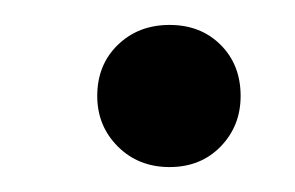

<svg xmlns="http://www.w3.org/2000/svg" viewBox="-20 -419 237 154"><path d="M116 -285Q91 -285 74.5 -301.5Q58 -318 58 -342Q58 -367 74.5 -383Q91 -399 116 -399Q141 -399 157 -383Q173 -367 173 -342Q173 -318 157 -301.5Q141 -285 116 -285Z"/></svg>

Font: DM Sans 24pt
Style: Italic
Weight: 400
Italic angle: -10°
Designer: Colophon Foundry, Jonny Pinhorn
Foundry: Colophon Foundry
Version: Version 4.004;gftools[0.9.30]